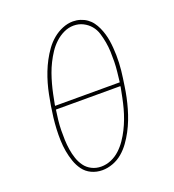

<svg xmlns="http://www.w3.org/2000/svg" viewBox="-136 -851 873 964"><g transform="rotate(-20 300.0 -368.5)"><path d="M247 8Q216 8 189.5 -4.5Q163 -17 146.5 -39.5Q130 -62 120.5 -89.5Q111 -117 106 -145.5Q101 -174 100 -204Q99 -234 100.5 -264.5Q102 -295 105.5 -325Q109 -355 114 -385Q119 -414 124.5 -442Q130 -470 138 -498Q146 -526 156.5 -553Q167 -580 181 -606.5Q195 -633 213 -658Q231 -683 254.5 -702.5Q278 -722 306 -733.5Q334 -745 362 -745Q382 -745 401 -739Q420 -733 435.5 -722Q451 -711 462 -696Q473 -681 481 -663.5Q489 -646 494.5 -627.5Q500 -609 503 -590Q506 -571 507.5 -551.5Q509 -532 509.5 -511.5Q510 -491 509 -470.5Q508 -450 506 -430Q504 -410 501 -390Q498 -370 495 -349Q491 -321 485 -293Q479 -265 471 -237Q463 -209 452.5 -182Q442 -155 428 -128.5Q414 -102 396 -77Q378 -52 355 -32.5Q332 -13 303.5 -2.5Q275 8 247 8ZM133 -377H479Q482 -404 485 -430.5Q488 -457 488.5 -484Q489 -511 488 -537Q487 -563 482.5 -588.5Q478 -614 470.5 -638.5Q463 -663 447 -682Q431 -701 408 -712.5Q385 -724 358 -724Q331 -724 305.5 -712Q280 -700 259 -680.5Q238 -661 222.5 -637.5Q207 -614 194.5 -589Q182 -564 173 -538.5Q164 -513 157 -487.5Q150 -462 144.5 -435.5Q139 -409 134 -382Q134 -381 134 -379.5Q134 -378 133 -377ZM248 -11Q275 -11 301 -22Q327 -33 348 -52.5Q369 -72 385 -95.5Q401 -119 413.5 -144Q426 -169 435.5 -194.5Q445 -220 452 -246Q459 -272 464.5 -299Q470 -326 475 -352Q475 -354 475 -355.5Q475 -357 476 -358H131Q127 -332 124 -305Q121 -278 120.5 -251.5Q120 -225 121 -199Q122 -173 126 -147.5Q130 -122 138 -98Q146 -74 160.5 -54Q175 -34 198 -22.5Q221 -11 248 -11Z"/></g></svg>

Font: Iosevka Etoile Thin Oblique
Style: Regular
Weight: 100
Italic angle: -9°
Designer: Belleve Invis
Foundry: Belleve Invis
Version: Version 15.5.2; ttfautohint (v1.8.4)